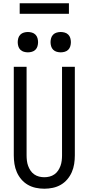

<svg xmlns="http://www.w3.org/2000/svg" viewBox="-20 -1142 540 1170"><path d="M250 8Q224 8 198 2.5Q172 -3 149.5 -16Q127 -29 110 -49Q93 -69 82.5 -93Q72 -117 68 -143Q64 -169 64 -195V-735H142V-195Q142 -179 144 -162.5Q146 -146 151.5 -131Q157 -116 166 -102.5Q175 -89 188.5 -79.5Q202 -70 218 -66Q234 -62 250 -62Q266 -62 282 -66Q298 -70 311.5 -79.5Q325 -89 334 -102.5Q343 -116 348.5 -131Q354 -146 356 -162.5Q358 -179 358 -195V-735H436V-195Q436 -169 432 -143Q428 -117 417.5 -93Q407 -69 390 -49Q373 -29 350.5 -16Q328 -3 302 2.5Q276 8 250 8ZM350 -823Q338 -823 325.5 -826.5Q313 -830 304 -839Q295 -848 291.5 -860.5Q288 -873 288 -885Q288 -897 291.5 -909.5Q295 -922 304 -931Q313 -940 325.5 -943.5Q338 -947 350 -947Q362 -947 374.5 -943.5Q387 -940 396 -931Q405 -922 408.5 -909.5Q412 -897 412 -885Q412 -873 408.5 -860.5Q405 -848 396 -839Q387 -830 374.5 -826.5Q362 -823 350 -823ZM150 -823Q138 -823 125.5 -826.5Q113 -830 104 -839Q95 -848 91.5 -860.5Q88 -873 88 -885Q88 -897 91.5 -909.5Q95 -922 104 -931Q113 -940 125.5 -943.5Q138 -947 150 -947Q162 -947 174.5 -943.5Q187 -940 196 -931Q205 -922 208.5 -909.5Q212 -897 212 -885Q212 -873 208.5 -860.5Q205 -848 196 -839Q187 -830 174.5 -826.5Q162 -823 150 -823ZM400 -1058H100V-1122H400Z"/></svg>

Font: Iosevka Term Curly
Style: Regular
Weight: 400
Designer: Belleve Invis
Foundry: Belleve Invis
Version: Version 32.3.0